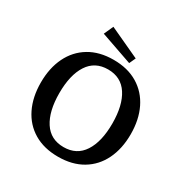

<svg xmlns="http://www.w3.org/2000/svg" viewBox="-203 -1077 1223 1262"><g transform="rotate(30 408.5 -446.0)"><path d="M67 -352Q67 -462 107.5 -545Q148 -628 224.5 -674Q301 -720 408 -720Q515 -720 591.5 -674Q668 -628 708.5 -545Q749 -462 749 -352Q749 -242 708.5 -159Q668 -76 591.5 -30.5Q515 15 408 15Q301 15 224.5 -30.5Q148 -76 107.5 -159Q67 -242 67 -352ZM609 -352Q609 -490 558 -568.5Q507 -647 408 -647Q309 -647 258 -568.5Q207 -490 207 -352Q207 -215 258 -136.5Q309 -58 408 -58Q507 -58 558 -136.5Q609 -215 609 -352ZM265 -836 297 -907 528 -800 506 -752Z"/></g></svg>

Font: Andada Pro
Style: Bold
Weight: 700
Designer: Carolina Giovagnoli
Foundry: Huerta Tipografica
Version: Version 3.005; ttfautohint (v1.8.4)